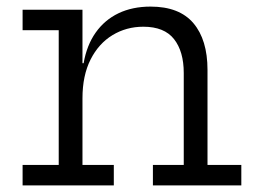

<svg xmlns="http://www.w3.org/2000/svg" viewBox="-20 -562 774 582"><path d="M230 -62H325V0H48.5V-62H158V-470.5H48.5V-532.5H230ZM537 -62V-340.5Q537 -406 507.5 -443.5Q478 -481 414.5 -481Q363 -481 321 -455.5Q279 -430 254.5 -381.5Q230 -333 230 -264L213.5 -370.5H233.5Q243 -425 270 -463.2Q297 -501.5 339.2 -521.8Q381.5 -542 436.5 -542Q523.5 -542 566.2 -491.8Q609 -441.5 609 -350V-62H711.5V0H443.5V-62Z"/></svg>

Font: Hepta Slab
Style: Regular
Weight: 400
Designer: Michael LaGattuta
Foundry: Michael LaGattuta
Version: Version 1.100